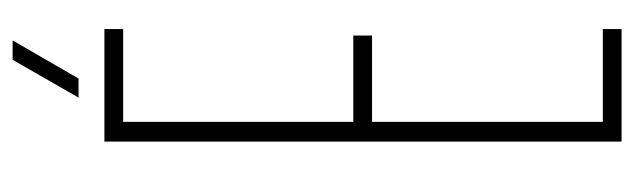

<svg xmlns="http://www.w3.org/2000/svg" viewBox="-362 -620 982 297"><g transform="rotate(-90 128.5 -471.0)"><path d="M58.5 0V-800H232.5V-771H89V-415H222.5V-386H89V-29H232.5V0ZM126.5 -840 185 -942H215L156 -840Z"/></g></svg>

Font: Big Shoulders Display Thin ExtraLight
Style: Regular
Weight: 250
Version: Version 2.002